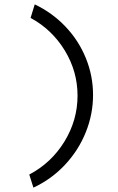

<svg xmlns="http://www.w3.org/2000/svg" viewBox="-20 -685 540 879"><path d="M114 114Q215 61 275 -37Q335 -135 335 -247Q335 -358 276.5 -454Q218 -550 120 -603L139 -665Q219 -627 279.5 -563.5Q340 -500 373 -419Q406 -338 406 -250Q406 -162 372.5 -79Q339 4 277 70Q215 136 133 174Z"/></svg>

Font: Vazir Code
Style: Code
Weight: 400
Foundry: DejaVu fonts team - Redesigned by Saber Rastikerdar
Version: Version 1.1.2